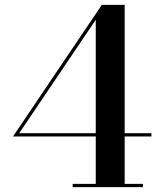

<svg xmlns="http://www.w3.org/2000/svg" viewBox="-20 -770 652 790"><path d="M568 -13.5V0H279V-13.5H374V-208.5H33.5L399 -750H493V-222H603V-208.5H493V-13.5ZM59 -222H374V-688.5Z"/></svg>

Font: Bodoni* 16 Medium
Style: Regular
Weight: 500
Version: Version 2.2